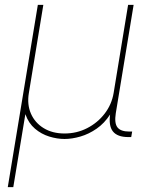

<svg xmlns="http://www.w3.org/2000/svg" viewBox="-20 -559 615 783"><path d="M11.7 204.1 134.3 -539.1H156.7L97.7 -179.7Q89.8 -132.8 106.2 -95.5Q122.6 -58.1 158.2 -36.4Q193.8 -14.6 243.2 -14.6Q293 -14.6 335.4 -36.4Q377.9 -58.1 406.7 -95.5Q435.5 -132.8 443.4 -179.7L502.4 -539.1H524.9L452.1 -96.7Q445.8 -56.6 459 -39.6Q472.2 -22.5 507.3 -22.5H519L515.1 0H503.4Q458.5 0 440.2 -23.4Q421.9 -46.9 429.7 -96.7L443.4 -179.7H460.9Q452.1 -127.9 429 -92Q405.8 -56.2 374 -34.2Q342.3 -12.2 307.9 -2.2Q273.4 7.8 243.2 7.8Q212.9 7.8 180.7 -2.2Q148.4 -12.2 122.6 -34.2Q96.7 -56.2 84 -92Q71.3 -127.9 80.1 -179.7H97.7L34.2 204.1Z"/></svg>

Font: Inter 18pt Thin
Style: Italic
Weight: 250
Italic angle: -9.3988°
Version: Version 4.001;git-66647c0bb